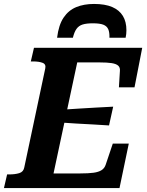

<svg xmlns="http://www.w3.org/2000/svg" viewBox="-48 -952 742 972"><path d="M428 -932Q377 -932 338 -916Q299 -900 274 -863Q249 -826 241 -761H321Q328 -790 339.5 -806Q351 -822 370.5 -828Q390 -834 422 -834Q457 -834 475 -827Q493 -820 500 -804Q507 -788 506 -761H588Q590 -771 591 -780Q592 -789 592 -799Q592 -842 574 -871.5Q556 -901 520 -916.5Q484 -932 428 -932ZM604 -225 557 0H-28L-12 -69H-1Q28 -69 49.5 -75.5Q71 -82 75 -105L181 -605Q186 -627 167.5 -634Q149 -641 119 -641H108L124 -710H672L633 -510H554L559 -592Q561 -610 550.5 -619.5Q540 -629 517 -632.5Q494 -636 457 -636H343L223 -74H359Q400 -74 425.5 -77.5Q451 -81 466 -90.5Q481 -100 487 -118L523 -225ZM270 -397Q313 -400 355.5 -402.5Q398 -405 440.5 -407.5Q483 -410 525 -412L504 -317Q464 -320 422 -322Q380 -324 338.5 -326.5Q297 -329 256 -332Z"/></svg>

Font: Roboto Serif SemiBold
Style: Italic
Weight: 600
Italic angle: -10°
Version: Version 1.007